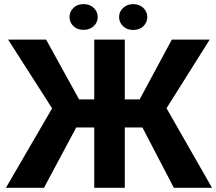

<svg xmlns="http://www.w3.org/2000/svg" viewBox="-20 -901 1038 921"><path d="M663.1 -289.6H578.6V0H432.1V-289.6H345.7L190.9 0H8.3L230 -381.3L19 -710.9H201.2L359.4 -424.3H432.1V-710.9H578.6V-424.3H649.9L804.2 -710.9H985.8L778.8 -381.8L997.1 0H814ZM448.7 -819.3Q448.7 -793.5 429.7 -775.6Q410.6 -757.8 380.9 -757.8Q350.6 -757.8 332 -775.9Q313.5 -793.9 313.5 -819.3Q313.5 -844.7 332 -863Q350.6 -881.3 380.9 -881.3Q411.1 -881.3 429.9 -863Q448.7 -844.7 448.7 -819.3ZM551.3 -819.3Q551.3 -845.7 571 -863.5Q590.8 -881.3 619.1 -881.3Q647.9 -881.3 667.2 -863.3Q686.5 -845.2 686.5 -819.3Q686.5 -793.9 668 -775.6Q649.4 -757.3 619.1 -757.3Q588.9 -757.3 570.1 -775.6Q551.3 -793.9 551.3 -819.3Z"/></svg>

Font: SteelSelectRoboto
Style: Roboto-Bold
Weight: 700
Designer: Google
Version: Version 2.137; 2017